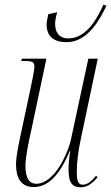

<svg xmlns="http://www.w3.org/2000/svg" viewBox="-20 -785 472 815"><path d="M263 -606C355 -606 407 -709 432 -761L419 -765C393 -708 348 -622 270 -622C229 -622 214 -650 214 -684C214 -696 217 -714 223 -733L185 -725C180 -703 178 -690 178 -680C178 -630 209 -606 263 -606ZM323 10C354 10 375 -11 394 -32L388 -39C370 -18 353 -1 331 -1C308 -1 306 -25 306 -58C306 -97 313 -150 323 -195L395 -536H355L282 -197C270 -136 211 -5 134 -5C104 -5 88 -29 88 -82C88 -117 101 -180 111 -224L177 -536H73L70 -526H84C118 -526 126 -522 126 -502C126 -488 118 -449 111 -416L71 -228C62 -185 48 -125 48 -87C48 -30 69 9 123 9C184 9 234 -42 276 -144H278C272 -106 271 -86 271 -70C271 -21 278 10 323 10Z"/></svg>

Font: Noto Serif Display ExtraCondensed ExtraLight
Style: Italic
Weight: 200
Width: 2
Italic angle: -12°
Designer: Monotype Design Team
Foundry: Monotype Imaging Inc.
Version: Version 2.009